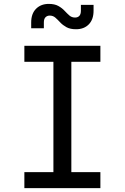

<svg xmlns="http://www.w3.org/2000/svg" viewBox="-20 -965 640 985"><path d="M105 0V-82H254V-648H105V-730H495V-648H346V-82H495V0ZM370 -815Q340 -815 321 -825.5Q302 -836 289 -850Q276 -864 264 -874.5Q252 -885 235 -885Q222 -885 213.5 -876.5Q205 -868 205 -850V-820H140V-850Q140 -895 165 -920Q190 -945 230 -945Q260 -945 279 -934.5Q298 -924 311 -910Q324 -896 336 -885.5Q348 -875 365 -875Q379 -875 387 -883.5Q395 -892 395 -910V-940H460V-910Q460 -865 435.5 -840Q411 -815 370 -815Z"/></svg>

Font: JetBrains Mono Zero
Style: Regular-Zero
Weight: 400
Designer: Philipp Nurullin, Konstantin Bulenkov
Foundry: JetBrains
Version: Version 2.211